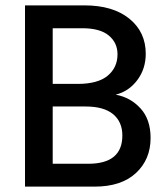

<svg xmlns="http://www.w3.org/2000/svg" viewBox="-20 -694 621 714"><path d="M332 0H73V-674H294Q400 -674 461 -624.5Q522 -575 522 -494Q522 -438 490.5 -396Q459 -354 410 -342Q465 -332 502.5 -291Q540 -250 540 -181Q540 -101 485.5 -50.5Q431 0 332 0ZM286 -589H176V-382H269Q344 -382 380.5 -412.5Q417 -443 417 -492Q417 -535 384.5 -562Q352 -589 286 -589ZM298 -298H176V-85H308Q435 -85 435 -190Q435 -241 400.5 -269.5Q366 -298 298 -298Z"/></svg>

Font: Hind Madurai Medium
Style: Regular
Weight: 500
Designer: Jyotish Sonowal
Foundry: Indian Type Foundry
Version: Version 1.001;PS 1.0;hotconv 1.0.86;makeotf.lib2.5.63406; tt